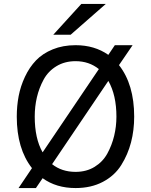

<svg xmlns="http://www.w3.org/2000/svg" viewBox="-20 -941 765 973"><path d="M250 -765 392 -921H516L338 -765ZM74 12 142 -89Q65 -187 65 -350Q65 -404 74.5 -454Q84 -504 106.5 -552Q129 -600 162.5 -635Q196 -670 247.5 -691Q299 -712 363 -712Q459 -712 529 -663L562 -712H652L583 -611Q660 -513 660 -350Q660 -281 644 -219.5Q628 -158 594.5 -104.5Q561 -51 501.5 -19.5Q442 12 363 12Q265 12 196 -38L162 12ZM196 -169 481 -591Q431 -631 363 -631Q308 -631 266 -605.5Q224 -580 201 -537.5Q178 -495 167 -448Q156 -401 156 -350Q156 -239 196 -169ZM363 -70Q418 -70 459.5 -95.5Q501 -121 524 -163Q547 -205 558.5 -252.5Q570 -300 570 -350Q570 -459 529 -531L244 -109Q293 -70 363 -70Z"/></svg>

Font: Overpass
Style: Regular
Weight: 400
Designer: Delve Withrington, Thomas Jockin
Foundry: Delve Fonts
Version: Version 3.000;DELV;Overpass